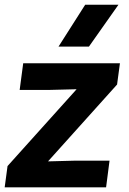

<svg xmlns="http://www.w3.org/2000/svg" viewBox="-42 -800 551 820"><path d="M321.8 -779.8H463.9L337.9 -601.1H208ZM-9.8 -90.8 285.2 -418.9 170.9 -416H42L57.1 -529.8H470.2L458 -439L163.1 -110.8L276.9 -113.8H425.8L411.1 0H-22Z"/></svg>

Font: Cooper Hewitt
Style: Semibold Italic
Weight: 710
Designer: Village Type and Design LLC
Foundry: Cooper Hewitt Smithsonian Design Museum
Version: 1.000